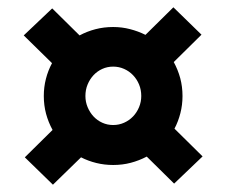

<svg xmlns="http://www.w3.org/2000/svg" viewBox="-20 -600 620 526"><path d="M290 -257.5Q306 -257.5 320 -263.8Q334 -270 344.5 -281Q355 -292 361 -306.5Q367 -321 367 -337Q367 -354 361 -368.5Q355 -383 344.5 -394Q334 -405 320 -411.2Q306 -417.5 290 -417.5Q274 -417.5 260.2 -411.2Q246.5 -405 236.2 -394Q226 -383 220 -368.5Q214 -354 214 -337Q214 -321 220 -306.5Q226 -292 236.2 -281Q246.5 -270 260.2 -263.8Q274 -257.5 290 -257.5ZM457 -97 382 -171Q361 -160 338.2 -154Q315.5 -148 290 -148Q266 -148 243.8 -153.5Q221.5 -159 202 -169L125 -94L48 -169L124 -244Q112.5 -265 106.2 -288.2Q100 -311.5 100 -337Q100 -361.5 105.8 -384Q111.5 -406.5 122.5 -427L45 -503L123 -577L198 -503Q218.5 -514 241.5 -520Q264.5 -526 290 -526Q314 -526 336.2 -520.2Q358.5 -514.5 378.5 -504.5L455 -580L532 -505L456 -430Q467.5 -409 473.8 -385.8Q480 -362.5 480 -337Q480 -312.5 474.2 -290Q468.5 -267.5 458 -247.5L535 -171.5Z"/></svg>

Font: Lato ExtraBold
Style: Regular
Weight: 800
Designer: Lukasz Dziedzic with Adam Twardoch and Botio Nikoltchev
Foundry: tyPoland Lukasz Dziedzic
Version: Version 2.015; 2015-08-06; http://www.latofonts.com/